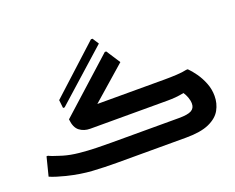

<svg xmlns="http://www.w3.org/2000/svg" viewBox="-136 -1133 1681 1372"><g transform="rotate(-20 704.5 -446.5)"><path d="M737 -774 806 -668 549 -443H1060Q1107 -443 1153 -445.5Q1199 -448 1229 -455H1241Q1265 -432 1292 -394Q1319 -356 1337.5 -309Q1356 -262 1356 -211Q1356 -154 1329.5 -106Q1303 -58 1239 -29Q1175 0 1063 0H535Q444 0 354.5 -5.5Q265 -11 163 -36Q134 -43 98.5 -54Q63 -65 44 -74L80 -216H91Q102 -210 121.5 -203Q141 -196 160.5 -190Q180 -184 192 -180Q243 -165 307 -158.5Q371 -152 434.5 -150.5Q498 -149 549 -149H1063Q1130 -149 1157.5 -164.5Q1185 -180 1185 -214Q1185 -238 1176 -262.5Q1167 -287 1154 -306Q1119 -299 1090.5 -296.5Q1062 -294 1029 -294H441Q394 -294 360.5 -319.5Q327 -345 321 -409L726 -774ZM302 -562 664 -893H676L707 -845L321 -500H309Z"/></g></svg>

Font: Kufam
Style: Bold Italic
Weight: 700
Italic angle: -11°
Designer: Artur Schmal
Foundry: Original Type
Version: Version 1.301; ttfautohint (v1.8.3)